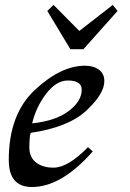

<svg xmlns="http://www.w3.org/2000/svg" viewBox="-20 -749 526 779"><path d="M109.4 9.8Q15.6 9.8 15.6 -100.1Q15.6 -285.2 121.1 -383.8Q226.6 -482.4 324.7 -482.4Q359.4 -482.4 381.3 -466.3Q403.3 -450.2 403.3 -419.9Q403.3 -368.2 330.3 -300.3Q257.3 -232.4 104.5 -210Q99.1 -194.3 99.1 -150.9Q99.1 -110.8 126.2 -89.8Q153.3 -68.8 197.3 -68.8Q255.9 -68.8 336.9 -151.9L356.4 -134.8Q229.5 9.8 109.4 9.8ZM110.4 -248.5Q205.6 -258.3 258.5 -298.3Q311.5 -338.4 311.5 -384.8Q311.5 -422.4 255.4 -422.4Q208.5 -422.4 167.5 -368.9Q126.5 -315.4 110.4 -248.5ZM318.4 -549.3H265.6L171.9 -704.6L197.3 -729L301.8 -623.5L437.5 -729L457 -704.6Z"/></svg>

Font: Kelvinch
Style: Italic
Weight: 400
Italic angle: -10°
Designer: Paul James Miller
Foundry: High-Logic / Made with FontCreator
Version: Version 3.40;July 22, 2017;FontCreator 11.0.0.2388 64-bit